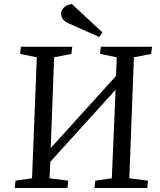

<svg xmlns="http://www.w3.org/2000/svg" viewBox="-20 -945 803 965"><path d="M561 -494 233 -132 229 -49 323 -37 319 0H54L58 -37L141 -49L165 -657L81 -674L85 -710H343L339 -674L252 -657L235 -201L563 -563L567 -657L483 -674L487 -710H744L740 -674L653 -657L630 -49L724 -37L720 0H455L459 -37L542 -49ZM495 -782 479 -759 326 -827Q287 -844 287 -876Q287 -891 299.5 -905.5Q312 -920 341 -925Z"/></svg>

Font: Literata 36pt
Style: Italic
Weight: 400
Italic angle: -2°
Designer: Latin by Veronika Burian and Jose Scaglione. Greek by Irene Vlachou. Cyrillic by Vera Evstafieva
Foundry: TypeTogether
Version: Version 3.002